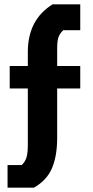

<svg xmlns="http://www.w3.org/2000/svg" viewBox="-20 -720 430 890"><path d="M245 -310V-81Q245 3 221 59.5Q197 116 137 150H15V45H81Q98 28 103.5 7.5Q109 -13 109 -49V-310H25V-414H109V-479Q109 -629 224 -700H352V-580H273Q255 -562 250 -544.5Q245 -527 245 -493V-414H352V-310Z"/></svg>

Font: Jockey One
Style: Regular
Weight: 400
Designer: TypeTogether
Foundry: TypeTogether
Version: Version 1.002